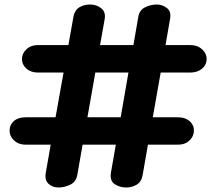

<svg xmlns="http://www.w3.org/2000/svg" viewBox="-20 -832 937 852"><path d="M239.5 0Q212.5 0 194.8 -17Q177 -34 183.5 -67.5L205 -190H93Q62.5 -190 42.5 -208.8Q22.5 -227.5 22.5 -252.5Q22.5 -278 41.5 -294.8Q60.5 -311.5 93 -311.5H226.5L262 -510H148.5Q117 -510 97.2 -527.5Q77.5 -545 77.5 -570.5Q77.5 -594.5 97.2 -613.2Q117 -632 148.5 -632H283.5L306 -758Q311.5 -787 332 -799.5Q352.5 -812 379.5 -812Q408.5 -812 429.2 -795.2Q450 -778.5 444.5 -747L424 -632H572L594 -759Q599.5 -788 624.5 -800Q649.5 -812 676 -812Q700 -812 720.5 -796.5Q741 -781 734.5 -747L714.5 -632H824Q856.5 -632 876.8 -613.2Q897 -594.5 897 -570.5Q897 -545 876.8 -527.5Q856.5 -510 824 -510H693L658 -311.5H769.5Q802 -311.5 821.2 -294.8Q840.5 -278 840.5 -252.5Q840.5 -227.5 821 -208.8Q801.5 -190 769.5 -190H636.5L613 -55.5Q608 -25.5 587 -12.8Q566 0 540 0Q511 0 488.5 -15.2Q466 -30.5 472.5 -67.5L494 -190H346.5L323 -55.5Q317.5 -25 291.8 -12.5Q266 0 239.5 0ZM368 -311.5H515.5L550 -510H403Z"/></svg>

Font: Edu VIC WA NT Hand
Style: Regular
Weight: 400
Designer: Tina and Corey Anderson, Eben Sorkin, Mirko Velimirovic
Foundry: Google for Education
Version: Version 1.000